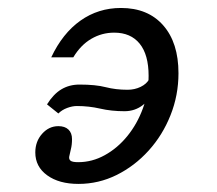

<svg xmlns="http://www.w3.org/2000/svg" viewBox="-20 -444 539 477"><path d="M280.6 -424.2Q347.6 -424.2 385.5 -381Q423.4 -337.9 423.4 -262.1Q423.4 -207.3 403.6 -157.7Q383.9 -108.1 349.2 -69.8Q314.5 -31.5 269.8 -9.3Q225 12.9 175 12.9Q126.6 12.9 97.2 -8.5Q67.7 -29.8 67.7 -65.3Q67.7 -92.7 84.7 -111.7Q101.6 -130.6 125 -130.6Q141.1 -130.6 150 -122.2Q158.9 -113.7 158.9 -98.4Q158.9 -83.9 156 -73Q153.2 -62.1 152 -55.2Q150.8 -48.4 155.2 -44.8Q159.7 -41.1 174.2 -41.1Q208.9 -41.1 240.3 -58.5Q271.8 -75.8 296.4 -106Q321 -136.3 335.1 -175Q349.2 -213.7 349.2 -255.6Q349.2 -308.1 327 -335.5Q304.8 -362.9 263.7 -362.9Q233.1 -362.9 206.9 -347.6Q180.6 -332.3 162.1 -301.6H107.3Q135.5 -361.3 179.8 -392.7Q224.2 -424.2 280.6 -424.2ZM350.8 -247.6 361.3 -223.4Q354.8 -198.4 335.1 -183.1Q315.3 -167.7 289.5 -167.7Q256.5 -167.7 228.6 -174.2Q200.8 -180.6 171 -180.6Q159.7 -180.6 146.8 -175.8Q133.9 -171 125 -162.1L96.8 -184.7Q112.9 -210.5 132.7 -222.2Q152.4 -233.9 177.4 -233.9Q217.7 -233.9 242.7 -227.4Q267.7 -221 296.8 -221Q314.5 -221 329.4 -228.2Q344.4 -235.5 350.8 -247.6Z"/></svg>

Font: Playfair 5pt SemiExpanded Light
Style: Italic
Weight: 300
Width: 6
Italic angle: -15.6°
Designer: Claus Eggers Sørensen
Foundry: Claus Eggers Sørensen
Version: Version 2.203